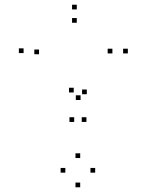

<svg xmlns="http://www.w3.org/2000/svg" viewBox="-20 -772 660 814"><path d="M321.5 -348V-368H301.5V-348ZM522 -545.5V-565.5H502V-545.5ZM305.5 -732V-752H285.5V-732ZM80 -547V-567H60V-547ZM145.5 -542V-562H125.5V-542ZM305.5 -675.5V-695.5H285.5V-675.5ZM456.5 -545.5V-565.5H436.5V-545.5ZM292.5 -380V-400H272.5V-380ZM294.5 -255V-275H274.5V-255ZM346.5 -255V-275H326.5V-255ZM348 -372.5V-392.5H328V-372.5ZM383.5 -40V-60H363.5V-40ZM320 -102V-122H300V-102ZM257 -40V-60H237V-40ZM320 22V2H300V22Z"/></svg>

Font: Monaspace Krypton Dots Var
Style: Regular
Weight: 400
Designer: Riley Cran and the Lettermatic Team
Version: Version 1.100 (Monaspace Krypton Dots)